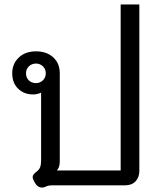

<svg xmlns="http://www.w3.org/2000/svg" viewBox="-20 -834 712 864"><path d="M169 10Q148 10 135 -15Q127 -29 127 -37Q127 -49 145 -62Q156 -70 160.5 -81.5Q165 -93 165 -112V-417Q147 -409 129 -409Q88 -409 61.5 -435Q35 -461 35 -504Q35 -547 64.5 -575Q94 -603 142 -603Q190 -603 219.5 -576Q249 -549 249 -504V-107Q249 -81 236 -67H523V-814H607V-65Q607 -36 590 -18Q573 0 543 0H215Q197 0 183 7Q177 10 169 10ZM186 -504Q186 -523 173 -535.5Q160 -548 142 -548Q123 -548 110 -535.5Q97 -523 97 -504Q97 -485 109.5 -472.5Q122 -460 142 -460Q160 -460 173 -472.5Q186 -485 186 -504Z"/></svg>

Font: Niramit
Style: Regular
Weight: 400
Version: Version 1.000; ttfautohint (v1.6)